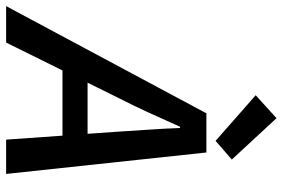

<svg xmlns="http://www.w3.org/2000/svg" viewBox="-226 -755 923 627"><g transform="rotate(90 235.5 -441.5)"><path d="M382 -684 233 -815 308 -883 443 -737ZM241 -365 192 -266H359L352 -365Q349 -416 345.5 -465Q342 -514 340 -568H336Q312 -514 289.5 -465Q267 -416 241 -365ZM-58 0 292 -654H420L490 0H378L365 -184H152L61 0Z"/></g></svg>

Font: TypoPRO Source Sans Pro
Style: Italic
Weight: 600
Italic angle: -11°
Designer: Paul D. Hunt
Foundry: Adobe Systems Incorporated
Version: Version 1.075;PS 2.000;hotconv 1.0.86;makeotf.lib2.5.63406